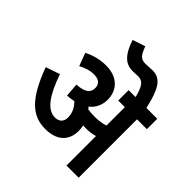

<svg xmlns="http://www.w3.org/2000/svg" viewBox="-234 -1062 1228 1228"><g transform="rotate(45 380.0 -448.0)"><path d="M460 -212C460 -228 458 -243 455 -257C463 -256 472 -256 480 -256C509 -256 535 -258 561 -267V0H671V-528H760V-622H662C626 -783 586 -820 518 -820C495 -820 478 -817 457 -817C414 -817 399 -839 378 -896L292 -867C329 -755 376 -726 434 -726C449 -726 466 -728 482 -728C521 -728 543 -706 564 -622H501V-528H561V-362C531 -352 503 -348 467 -348C444 -348 425 -350 407 -352C402 -357 398 -362 394 -366C430 -394 450 -435 450 -484C450 -570 392 -632 288 -632C225 -632 175 -614 136 -595L169 -507C203 -526 237 -537 274 -537C312 -537 341 -521 341 -481C341 -439 313 -415 240 -411L247 -319C268 -320 287 -323 305 -327C334 -298 351 -265 351 -225C351 -186 329 -165 291 -165C220 -165 167 -243 118 -384L22 -351C101 -138 182 -69 300 -69C400 -69 460 -120 460 -212Z"/></g></svg>

Font: Noto Sans Devanagari UI SemiCondensed SemiBold
Style: Regular
Weight: 600
Width: 4
Designer: Jelle Bosma - Monotype Design Team
Foundry: Monotype Imaging Inc.
Version: Version 2.004